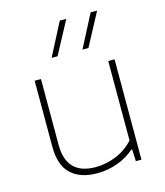

<svg xmlns="http://www.w3.org/2000/svg" viewBox="-120 -898 856 998"><g transform="rotate(-15 308.5 -399.5)"><path d="M89 -185V-540H123V-186Q123 -24 280 -24Q335.5 -24 389.8 -46Q444 -68 485 -112V-540H519V0H489L486 -64H482Q441 -28.5 388.8 -9.8Q336.5 9 279 9Q189.5 9 139.2 -37.8Q89 -84.5 89 -185ZM205 -632 296 -808H331L237 -632ZM371 -632 462 -808H497L403 -632Z"/></g></svg>

Font: Encode Sans Expanded Thin
Style: Regular
Weight: 250
Width: 7
Designer: Multiple Designers
Foundry: Impallari Type
Version: Version 2.000